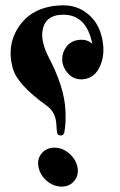

<svg xmlns="http://www.w3.org/2000/svg" viewBox="-20 -691 453 722"><path d="M124.5 -64.5Q119.1 -93.8 137 -114.7Q154.8 -135.7 185.1 -135.7Q215.3 -135.7 240.7 -113.5Q266.1 -91.3 271.5 -61.5Q276.9 -32.2 259.3 -10.7Q241.7 10.7 211.9 10.7Q181.2 10.7 155.5 -11.2Q129.9 -33.2 124.5 -64.5ZM327.1 -526.4Q305.2 -635.7 218.3 -635.7Q146.5 -635.7 139.2 -570.3Q134.8 -529.8 164.6 -472.7Q221.7 -363.3 226.1 -276.4Q228.5 -227.1 221.7 -192.4Q219.7 -182.1 209 -181.6Q197.3 -181.2 195.3 -190.4Q192.9 -200.7 191.9 -223.1Q189.9 -269 155.3 -293.9Q44.4 -373 27.8 -435.1Q3.4 -525.4 54.7 -596.2Q106.9 -668.5 214.8 -670.9Q270.5 -672.4 312 -637.2Q346.2 -608.4 359.4 -564Q378.9 -499.5 358.4 -447.3Q337.9 -395.5 289.1 -392.6Q256.3 -391.1 234.4 -416.5Q213.9 -440.4 213.9 -467.8Q213.9 -495.1 230.5 -516.1Q247.1 -537.6 276.9 -541Q307.1 -544.4 327.1 -526.4Z"/></svg>

Font: Amiri
Style: Bold Slanted
Weight: 700
Italic angle: 9°
Designer: Khaled Hosny
Version: Version 000.107